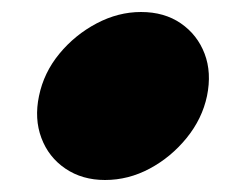

<svg xmlns="http://www.w3.org/2000/svg" viewBox="-20 -480 384 320"><path d="M45 -320Q53 -359 79 -390.5Q105 -422 141 -441Q177 -460 215 -460Q254 -460 281.5 -441Q309 -422 321 -390.5Q333 -359 325 -320Q317 -282 291 -250Q265 -218 229.5 -199Q194 -180 155 -180Q117 -180 89 -199Q61 -218 49 -250Q37 -282 45 -320Z"/></svg>

Font: Rubik Black
Style: Italic
Weight: 900
Italic angle: -12°
Designer: Hubert and Fischer
Foundry: Hubert and Fischer
Version: Version 2.300;gftools[0.9.30]